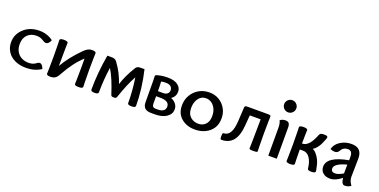

<svg xmlns="http://www.w3.org/2000/svg" viewBox="-18 -1350 4093 2071"><g transform="rotate(20 2028.0 -314.5)"><path d="M263.7 4.4Q189.9 4.4 134.5 -21.7Q79.1 -47.9 49.1 -94.7Q19 -141.6 19 -202.6Q19 -293.9 88.9 -358.2Q158.7 -422.4 267.1 -422.4Q356 -422.4 425.3 -371.1Q404.3 -320.8 373.5 -320.8Q357.9 -320.8 327.9 -340.6Q297.9 -360.4 254.9 -360.4Q191.4 -360.4 152.3 -321.8Q113.3 -283.2 113.3 -213.9Q113.3 -164.6 133.8 -129.2Q154.3 -93.8 189.9 -75Q225.6 -56.2 270.5 -56.2Q324.2 -56.2 356.9 -84Q372.6 -96.7 387.2 -96.7Q416 -96.7 435.5 -44.4Q361.3 4.4 263.7 4.4Z M868.7 4.9Q842.8 4.9 832 0Q821.3 -4.9 821.3 -15.1Q821.3 -27.8 823 -66.2Q824.7 -104.5 824.7 -208Q824.7 -292 824.2 -306.2Q722.7 -214.4 638.2 -58.6Q617.7 -20 595.5 -7.6Q573.2 4.9 547.4 4.9Q500 4.9 500 -15.1Q500 -27.8 501.7 -66.2Q503.4 -104.5 503.4 -208Q503.4 -311 501.7 -349.1Q500 -387.2 500 -400.4Q500 -420.4 547.4 -420.4Q594.7 -420.4 594.7 -400.4Q594.7 -387.2 593 -349.1Q591.3 -311 591.3 -136.7Q658.2 -253.9 778.3 -374.5Q803.7 -399.9 825 -410.2Q846.2 -420.4 868.7 -420.4Q916 -420.4 916 -400.4Q916 -387.2 914.3 -349.1Q912.6 -311 912.6 -208Q912.6 -104.5 914.3 -66.2Q916 -27.8 916 -15.1Q916 4.9 868.7 4.9Z M1475.6 4.9Q1451.7 4.9 1441.2 -0.2Q1430.7 -5.4 1430.7 -16.6Q1430.7 -158.7 1408.2 -303.2Q1351.6 -201.7 1295.4 -35.6Q1290 -20 1269 -20H1255.9Q1234.9 -20 1230 -35.6Q1175.3 -209.5 1116.2 -305.2Q1094.7 -156.2 1094.7 -16.6Q1094.7 4.4 1051.3 4.4Q1008.3 4.4 1008.3 -16.6Q1008.3 -209.5 1044.9 -419.9H1096.2Q1134.3 -419.9 1152.3 -396Q1228 -295.4 1267.6 -174.3Q1299.8 -279.3 1372.1 -395.5Q1387.2 -419.9 1422.9 -419.9H1471.2Q1521 -209.5 1521 -16.6Q1521 -5.4 1510.5 -0.2Q1500 4.9 1475.6 4.9Z M1754.9 -59.6Q1797.4 -59.6 1818.8 -76.7Q1840.3 -93.8 1840.3 -123Q1840.3 -188.5 1737.3 -188.5H1688.5V-103Q1688.5 -59.6 1727.1 -59.6ZM1749 -246.6Q1778.8 -246.6 1796.4 -261.5Q1814 -276.4 1814 -302.7Q1814 -317.9 1806.6 -331.3Q1799.3 -344.7 1782.7 -353Q1766.1 -361.3 1737.3 -361.3Q1703.1 -361.3 1685.1 -355.5Q1688.5 -299.8 1688.5 -246.6ZM1743.2 0H1697.3Q1603.5 0 1603.5 -87.9Q1603.5 -298.3 1601.8 -336.2Q1600.1 -374 1600.1 -386.7Q1600.1 -398.4 1613.8 -402.8Q1669.4 -420.9 1738.8 -420.9Q1814 -420.9 1854.7 -391.1Q1895.5 -361.3 1895.5 -314.9Q1895.5 -258.3 1847.2 -225.6Q1878.4 -214.8 1902.1 -187.7Q1925.8 -160.6 1925.8 -123Q1925.8 -68.8 1876.2 -34.4Q1826.7 0 1743.2 0Z M2200.7 6.8Q2138.2 6.8 2089.4 -17.3Q2040.5 -41.5 2012.2 -84.2Q1983.9 -127 1983.9 -192.4Q1983.9 -256.8 2014.4 -309.6Q2044.9 -362.3 2097.9 -393.1Q2150.9 -423.8 2217.8 -423.8Q2279.8 -423.8 2328.6 -394.8Q2377.4 -365.7 2405.8 -315.9Q2434.1 -266.1 2434.1 -206.1Q2434.1 -136.2 2403.8 -90.6Q2373.5 -44.9 2321 -19Q2268.6 6.8 2200.7 6.8ZM2214.8 -64.9Q2253.9 -64.9 2279.5 -82.5Q2305.2 -100.1 2317.9 -127Q2330.6 -153.8 2330.6 -195.3Q2330.6 -241.2 2314 -276.4Q2297.4 -311.5 2268.6 -331.8Q2239.7 -352.1 2203.6 -352.1Q2165.5 -352.1 2139.4 -330.3Q2113.3 -308.6 2100.1 -274.7Q2086.9 -240.7 2086.9 -203.1Q2086.9 -152.3 2104 -124.3Q2121.1 -96.2 2150.1 -80.6Q2179.2 -64.9 2214.8 -64.9Z M2510.3 12.7Q2503.4 12.7 2499.8 5.9Q2496.1 -1 2496.1 -23.4Q2496.1 -48.8 2499.8 -55.7Q2503.4 -62.5 2510.3 -62.5Q2602.1 -62.5 2612.3 -236.8L2621.6 -399.9Q2622.6 -412.1 2629.9 -415.8Q2637.2 -419.4 2659.7 -419.4H2884.8Q2907.2 -419.4 2914.6 -415.8Q2921.9 -412.1 2921.9 -405.8Q2921.9 -392.6 2920.2 -353.8Q2918.5 -314.9 2918.5 -207Q2918.5 -98.6 2920.2 -58.6Q2921.9 -18.6 2921.9 -5.4Q2921.9 1 2914.6 4.4Q2907.2 7.8 2865.2 7.8Q2842.8 7.8 2835.4 4.4Q2828.1 1 2828.1 -5.4Q2828.1 -18.6 2829.8 -58.6Q2831.5 -98.6 2831.5 -170.9Q2831.5 -282.7 2833.5 -339.8H2709L2698.7 -214.4Q2680.7 12.7 2510.3 12.7Z M3085.4 -511.7Q3056.6 -511.7 3036.1 -532.2Q3015.6 -552.7 3015.6 -581.5Q3015.6 -609.9 3036.1 -630.4Q3056.6 -650.9 3085.4 -650.9Q3113.8 -650.9 3134.3 -630.4Q3154.8 -609.9 3154.8 -581.5Q3154.8 -552.7 3134.3 -532.2Q3113.8 -511.7 3085.4 -511.7ZM3142.1 0H3044.9V-315.4Q3044.9 -371.6 3028.8 -400.4Q3054.7 -421.4 3090.3 -421.4Q3118.7 -421.4 3130.4 -406Q3142.1 -390.6 3142.1 -359.9Z M3540 4.9Q3520 4.9 3507.8 0.2Q3495.6 -4.4 3494.6 -17.6Q3487.8 -87.4 3457.8 -133.1Q3427.7 -178.7 3380.4 -178.7H3341.3Q3341.3 -104.5 3343 -66.2Q3344.7 -27.8 3344.7 -15.1Q3344.7 4.9 3297.4 4.9Q3250 4.9 3250 -15.1Q3250 -27.8 3251.7 -66.2Q3253.4 -104.5 3253.4 -207.5Q3253.4 -311 3251.7 -349.1Q3250 -387.2 3250 -400.4Q3250 -420.4 3297.4 -420.4Q3344.7 -420.4 3344.7 -400.4Q3344.7 -387.2 3343 -349.1Q3341.3 -311 3341.3 -247.6H3346.2Q3423.3 -247.6 3480 -395.5Q3486.3 -411.6 3500.5 -416Q3514.6 -420.4 3534.2 -420.4Q3575.7 -420.4 3575.7 -401.9Q3575.7 -389.2 3547.4 -326.4Q3519 -263.7 3470.7 -231.9Q3493.7 -223.6 3513.7 -199.7Q3557.1 -148.9 3571.5 -87.6Q3585.9 -26.4 3585.9 -21.5Q3585.9 -4.9 3573.2 0Q3560.5 4.9 3540 4.9Z M3786.1 -65.9Q3822.3 -65.9 3877.9 -99.1L3878.9 -200.7Q3740.2 -163.6 3740.2 -106.9Q3740.2 -65.9 3786.1 -65.9ZM3928.7 22.5Q3891.1 22.5 3885.3 -50.8Q3814.9 5.9 3752.9 5.9Q3701.2 5.9 3671.1 -21.5Q3641.1 -48.8 3641.1 -91.8Q3641.1 -207.5 3881.3 -251.5V-292Q3881.3 -359.9 3830.1 -359.9Q3775.9 -359.9 3751 -313Q3735.8 -284.2 3701.7 -284.2Q3680.2 -284.2 3650.9 -295.9Q3664.1 -353 3720 -389.4Q3775.9 -425.8 3848.1 -425.8Q3968.3 -425.8 3968.3 -304.2L3964.8 -90.8Q3964.8 -45.9 3999 -0.5Q3968.8 22.5 3928.7 22.5Z"/></g></svg>

Font: Bainsley
Style: Regular
Weight: 400
Designer: Paul James MIller
Foundry: High-Logic / Made with FontCreator
Version: Version 1.411;March 28, 2021;FontCreator 13.0.0.2683 64-bit